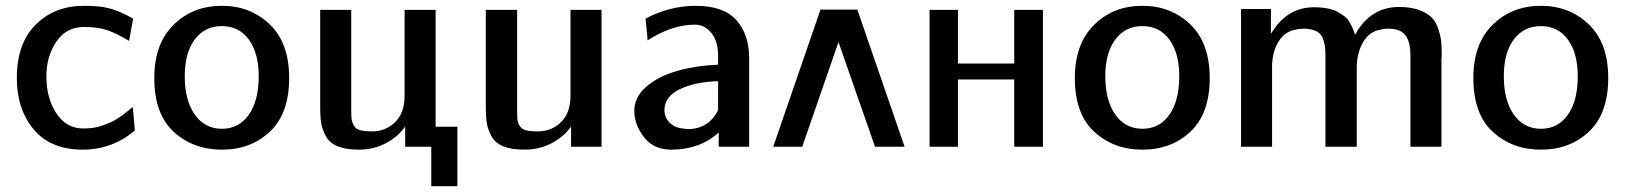

<svg xmlns="http://www.w3.org/2000/svg" viewBox="-20 -506 5605 662"><path d="M38 -237Q38 -356 103 -421Q168 -486 270 -486Q324 -486 358 -477Q392 -468 439 -442L425 -365Q384 -390 351 -401.5Q318 -413 270 -413Q209 -413 175 -363.5Q141 -314 140 -247Q139 -170 173.5 -116.5Q208 -63 268 -63Q286 -63 303 -65.5Q320 -68 335.5 -74Q351 -80 362 -84.5Q373 -89 387 -98.5Q401 -108 406 -111.5Q411 -115 424 -126L438 -137L445 -56Q366 10 266 10Q154 10 96 -60Q38 -130 38 -237Z M512 -237Q512 -355 578.5 -420.5Q645 -486 745 -486Q843 -486 910 -422Q977 -358 977 -237Q977 -115 911 -52.5Q845 10 745 10Q646 10 579 -51.5Q512 -113 512 -237ZM617 -243Q617 -160 651.5 -111Q686 -62 745 -62Q804 -62 838 -110.5Q872 -159 872 -243Q872 -323 838 -369.5Q804 -416 745 -416Q686 -416 651.5 -370Q617 -324 617 -243Z M1467 0H1377V-70Q1353 -35 1311 -12.5Q1269 10 1217 10Q1173 10 1144.5 -1.5Q1116 -13 1103.5 -36.5Q1091 -60 1087.5 -81Q1084 -102 1084 -133V-472H1191V-124Q1191 -103 1192.5 -93.5Q1194 -84 1200.5 -72.5Q1207 -61 1222 -57Q1237 -53 1263 -53Q1310 -53 1342.5 -85Q1375 -117 1375 -176V-472H1482V-69H1557V136H1467Z M1655 -133V-472H1763V-124Q1763 -103 1764 -93.5Q1765 -84 1771.5 -72.5Q1778 -61 1793 -57Q1808 -53 1834 -53Q1882 -53 1914.5 -85Q1947 -117 1947 -176V-472H2054V0H1949V-70Q1925 -35 1882.5 -12.5Q1840 10 1788 10Q1744 10 1715.5 -1.5Q1687 -13 1674.5 -36.5Q1662 -60 1658.5 -81Q1655 -102 1655 -133Z M2456 -283V-312Q2456 -364 2432.5 -392.5Q2409 -421 2376 -421Q2297 -421 2213 -367L2206 -442Q2290 -486 2379 -486Q2475 -486 2519 -436.5Q2563 -387 2563 -306V0H2458V-49Q2393 10 2294 10Q2234 10 2200.5 -33Q2167 -76 2167 -124Q2167 -172 2209.5 -208Q2252 -244 2316.5 -262Q2381 -280 2456 -283ZM2271 -126Q2271 -101 2288.5 -83.5Q2306 -66 2333 -63Q2342 -61 2361 -61Q2426 -66 2456 -126V-226Q2377 -224 2324 -198.5Q2271 -173 2271 -126Z M3099 0H2997L2871 -361L2746 0H2646L2809 -473H2936Z M3185 0V-472H3283V-287H3477V-472H3576V0H3477V-232H3283V0Z M3686 -237Q3686 -355 3752.5 -420.5Q3819 -486 3919 -486Q4017 -486 4084 -422Q4151 -358 4151 -237Q4151 -115 4085 -52.5Q4019 10 3919 10Q3820 10 3753 -51.5Q3686 -113 3686 -237ZM3791 -243Q3791 -160 3825.5 -111Q3860 -62 3919 -62Q3978 -62 4012 -110.5Q4046 -159 4046 -243Q4046 -323 4012 -369.5Q3978 -416 3919 -416Q3860 -416 3825.5 -370Q3791 -324 3791 -243Z M4259 0V-475H4362V-389Q4416 -481 4511 -481Q4536 -481 4557 -477Q4578 -473 4592 -465Q4606 -457 4616 -449.5Q4626 -442 4632.5 -430.5Q4639 -419 4642 -413Q4645 -407 4648.5 -397Q4652 -387 4652 -386Q4705 -482 4804 -482Q4845 -482 4874 -471Q4903 -460 4917.5 -444.5Q4932 -429 4940 -403.5Q4948 -378 4949.5 -359.5Q4951 -341 4951 -313Q4951 -311 4950.5 -307.5Q4950 -304 4950 -303V0H4843V-317Q4843 -393 4794 -404Q4768 -411 4735 -403Q4700 -395 4680 -361Q4660 -327 4658 -279V0H4550V-317Q4550 -354 4540 -376Q4530 -398 4502 -404Q4476 -411 4443 -403Q4407 -395 4387 -360.5Q4367 -326 4366 -279V-275V0Z M5060 -237Q5060 -355 5126.5 -420.5Q5193 -486 5293 -486Q5391 -486 5458 -422Q5525 -358 5525 -237Q5525 -115 5459 -52.5Q5393 10 5293 10Q5194 10 5127 -51.5Q5060 -113 5060 -237ZM5165 -243Q5165 -160 5199.5 -111Q5234 -62 5293 -62Q5352 -62 5386 -110.5Q5420 -159 5420 -243Q5420 -323 5386 -369.5Q5352 -416 5293 -416Q5234 -416 5199.5 -370Q5165 -324 5165 -243Z"/></svg>

Font: Coval
Style: Medium
Weight: 500
Foundry: Context Ltd
Version: Version 001.000